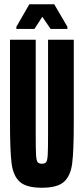

<svg xmlns="http://www.w3.org/2000/svg" viewBox="-20 -875 395 903"><path d="M27 -301V-688H148V-246Q148 -173 149.5 -147Q151 -121 156.5 -113Q162 -105 177 -105Q192 -105 197.5 -113Q203 -121 204.5 -147Q206 -173 206 -246V-688H327V-301Q327 -165 319.5 -106.5Q312 -48 281 -20Q250 8 177 8Q104 8 73 -20Q42 -48 34.5 -106.5Q27 -165 27 -301ZM57 -739V-749L118 -855H235L297 -749V-739H218L179 -796L142 -739Z"/></svg>

Font: Saira Ultra Condensed ExtraBold
Style: Regular
Weight: 800
Width: 1
Designer: Hector Gatti with collaboration of the Omnibus-Type team
Foundry: Omnibus-Type
Version: Version 1.001; ttfautohint (v1.8)